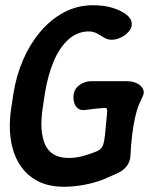

<svg xmlns="http://www.w3.org/2000/svg" viewBox="-20 -700 596 733"><path d="M225 13Q164 13 121.5 -10Q79 -33 53.5 -74.5Q28 -116 20.5 -172.5Q13 -229 24 -295L32 -347Q43 -414 69 -473.5Q95 -533 134.5 -579.5Q174 -626 224.5 -653Q275 -680 335 -680Q414 -680 463 -644Q482 -629 483 -609Q484 -589 463 -571L461 -569Q442 -554 419.5 -549.5Q397 -545 380 -555Q366 -563 351.5 -571.5Q337 -580 319 -580Q276 -580 242 -550Q208 -520 185.5 -467Q163 -414 152 -347L144 -295Q129 -200 152 -148.5Q175 -97 242 -97Q269 -97 295.5 -104Q322 -111 346 -121Q365 -128 371.5 -142Q378 -156 381 -186.5Q384 -217 389 -271Q390 -279 388 -284Q386 -289 379 -288Q362 -287 343.5 -285Q325 -283 304 -280Q288 -278 277.5 -286Q267 -294 263 -309Q259 -324 261 -339Q265 -363 285 -376.5Q305 -390 329 -390H466Q486 -390 502.5 -382Q519 -374 526 -360Q533 -346 523 -328L509 -297Q502 -280 495.5 -250.5Q489 -221 484.5 -184.5Q480 -148 478 -106Q477 -83 463.5 -65.5Q450 -48 427 -38L384 -19Q382 -18 380 -17Q378 -16 375 -15Q338 -1 299 6Q260 13 225 13Z"/></svg>

Font: Winky Sans Medium
Style: Italic
Weight: 500
Italic angle: -8.97852°
Designer: Simon Atzbach
Foundry: typofactur
Version: Version 1.205